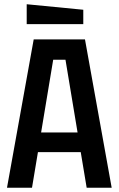

<svg xmlns="http://www.w3.org/2000/svg" viewBox="-20 -886 560 906"><path d="M13 0 139 -700H381L507 0H389L361 -168H159L131 0ZM174 -261H346L289 -604H231ZM373 -772H106V-866L373 -840Z"/></svg>

Font: Tektur SemiCondensed Medium
Style: Regular
Weight: 500
Width: 4
Designer: Adam Jagosz
Foundry: Adam Jagosz
Version: Version 1.005;gftools[0.9.30]